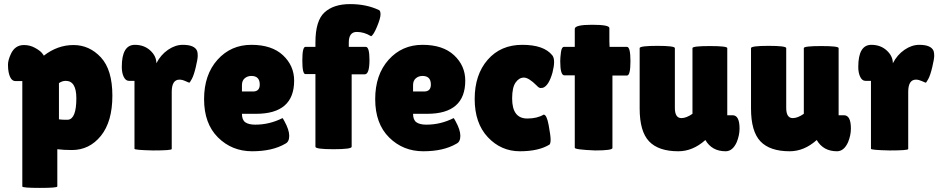

<svg xmlns="http://www.w3.org/2000/svg" viewBox="-20 -729 4589 938"><path d="M260 182Q260 189 174.5 189Q89 189 89 182V-333H55Q31 -333 22 -377Q19 -391 19 -413Q19 -435 33 -465Q53 -509 97 -509Q126 -509 150.5 -495.5Q175 -482 184.5 -470.5Q194 -459 194 -457Q261 -509 339 -509Q417 -509 473 -448.5Q529 -388 529 -261.5Q529 -135 473 -65.5Q417 4 331 4Q292 4 260 0ZM301 -334Q284 -334 268 -323V-146Q285 -144 295.5 -144Q306 -144 312 -144Q353 -148 353 -249Q353 -334 301 -334Z M819 -1Q819 6 728 6Q637 4 637 -2V-334H610Q594 -334 584.5 -353.5Q575 -373 575 -402Q575 -510 639 -510Q684 -510 714 -482.5Q744 -455 744 -420Q765 -461 800.5 -485.5Q836 -510 873 -510Q931 -510 943 -480Q946 -472 946 -456.5Q946 -441 936.5 -401Q927 -361 917 -343Q907 -325 905 -325Q903 -325 886.5 -332.5Q870 -340 857 -340Q819 -340 819 -280Z M1374 -27Q1311 10 1212 10Q1113 10 1045 -57.5Q977 -125 977 -244.5Q977 -364 1042.5 -437Q1108 -510 1208 -510Q1308 -510 1362.5 -459Q1417 -408 1417 -335Q1417 -173 1231 -173H1162Q1162 -143 1178.5 -131.5Q1195 -120 1227 -120Q1297 -120 1360 -152Q1361 -153 1369 -138Q1393 -95 1393 -65.5Q1393 -36 1374 -27ZM1249 -316Q1249 -358 1208 -358Q1189 -358 1175.5 -346.5Q1162 -335 1162 -313V-282H1216Q1249 -282 1249 -316Z M1521 -367H1472Q1457 -367 1457 -433.5Q1457 -500 1472 -500H1521V-522Q1521 -628 1565.5 -668.5Q1610 -709 1690 -709Q1770 -709 1831 -680Q1839 -677 1839 -658.5Q1839 -640 1822 -599Q1805 -558 1793 -552Q1759 -573 1723 -573Q1684 -573 1684 -521V-500H1767Q1785 -500 1785 -436Q1785 -366 1762 -366H1698V-12Q1698 0 1609.5 0Q1521 0 1521 -12Z M2210 -27Q2147 10 2048 10Q1949 10 1881 -57.5Q1813 -125 1813 -244.5Q1813 -364 1878.5 -437Q1944 -510 2044 -510Q2144 -510 2198.5 -459Q2253 -408 2253 -335Q2253 -173 2067 -173H1998Q1998 -143 2014.5 -131.5Q2031 -120 2063 -120Q2133 -120 2196 -152Q2197 -153 2205 -138Q2229 -95 2229 -65.5Q2229 -36 2210 -27ZM2085 -316Q2085 -358 2044 -358Q2025 -358 2011.5 -346.5Q1998 -335 1998 -313V-282H2052Q2085 -282 2085 -316Z M2482 -248Q2482 -150 2556 -150Q2604 -150 2636 -169Q2651 -169 2660.5 -117.5Q2670 -66 2670 -47.5Q2670 -29 2665 -23Q2612 10 2520 10Q2428 10 2363.5 -58.5Q2299 -127 2299 -245.5Q2299 -364 2362.5 -437Q2426 -510 2531.5 -510Q2637 -510 2678 -459Q2687 -448 2687 -426.5Q2687 -405 2679 -374Q2661 -310 2632 -300Q2628 -299 2620.5 -299Q2613 -299 2602 -311Q2563 -350 2539.5 -350Q2516 -350 2499 -326Q2482 -302 2482 -248Z M2972 -6Q2972 6 2888 6Q2788 2 2788 -7V-361H2737Q2717 -361 2717 -430Q2717 -448 2720.5 -474Q2724 -500 2735 -500H2788V-588Q2788 -608 2872.5 -608Q2957 -608 2957 -592V-528L2958 -500H3043Q3060 -500 3060 -430Q3060 -360 3043 -360H2972Z M3105 -494Q3105 -505 3191 -505Q3277 -505 3277 -494V-202Q3277 -152 3309 -152Q3333 -152 3363 -173V-494Q3363 -504 3448 -504Q3533 -504 3533 -494V-166H3559Q3593 -166 3593 -101Q3593 -68 3579 -34Q3559 10 3525 10Q3458 10 3426 -45L3425 -44Q3364 10 3294 10Q3197 10 3151 -38.5Q3105 -87 3105 -199Z M3649 -494Q3649 -505 3735 -505Q3821 -505 3821 -494V-202Q3821 -152 3853 -152Q3877 -152 3907 -173V-494Q3907 -504 3992 -504Q4077 -504 4077 -494V-166H4103Q4137 -166 4137 -101Q4137 -68 4123 -34Q4103 10 4069 10Q4002 10 3970 -45L3969 -44Q3908 10 3838 10Q3741 10 3695 -38.5Q3649 -87 3649 -199Z M4417 -1Q4417 6 4326 6Q4235 4 4235 -2V-334H4208Q4192 -334 4182.5 -353.5Q4173 -373 4173 -402Q4173 -510 4237 -510Q4282 -510 4312 -482.5Q4342 -455 4342 -420Q4363 -461 4398.5 -485.5Q4434 -510 4471 -510Q4529 -510 4541 -480Q4544 -472 4544 -456.5Q4544 -441 4534.5 -401Q4525 -361 4515 -343Q4505 -325 4503 -325Q4501 -325 4484.5 -332.5Q4468 -340 4455 -340Q4417 -340 4417 -280Z"/></svg>

Font: Lilita One Rus
Style: Regular
Weight: 400
Designer: Juan Montoreano
Foundry: Juan Montoreano
Version: Version 1.002